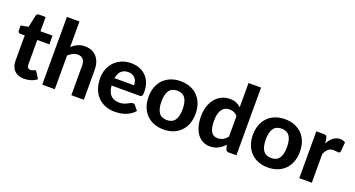

<svg xmlns="http://www.w3.org/2000/svg" viewBox="-47 -1362 3677 1986"><g transform="rotate(20 1792.0 -369.0)"><path d="M235 8Q200 8 173 -2.2Q146 -12.5 127.5 -31.5Q109 -50.5 99.5 -77.5Q90 -104.5 90 -138.5V-416.5H41.5Q30.5 -416.5 22.8 -423.5Q15 -430.5 15 -444.5V-498.5L97.5 -513.5L125.5 -647Q131 -669.5 156 -669.5H228V-512.5H361V-416.5H228V-147.5Q228 -126 238.2 -113.5Q248.5 -101 267.5 -101Q277.5 -101 284.5 -103.2Q291.5 -105.5 296.5 -108.2Q301.5 -111 305.8 -113.2Q310 -115.5 314.5 -115.5Q320.5 -115.5 324.5 -112.8Q328.5 -110 332.5 -103.5L374 -37.5Q345.5 -15 309.5 -3.5Q273.5 8 235 8Z M434.5 0V-745.5H572.5V-464.5Q601.5 -491 636 -507.2Q670.5 -523.5 718 -523.5Q760 -523.5 792.5 -509Q825 -494.5 847.2 -468.5Q869.5 -442.5 880.8 -406.5Q892 -370.5 892 -327.5V0H754.5V-327.5Q754.5 -370.5 734.5 -394.2Q714.5 -418 675.5 -418Q646 -418 620.8 -405.2Q595.5 -392.5 572.5 -370.5V0Z M1225 -523.5Q1274.5 -523.5 1316.2 -507.8Q1358 -492 1388.2 -462Q1418.5 -432 1435.2 -388.2Q1452 -344.5 1452 -288.5Q1452 -273 1450.5 -263Q1449 -253 1445.5 -247Q1442 -241 1436 -238.8Q1430 -236.5 1420.5 -236.5H1111Q1117.5 -164 1152.2 -130.5Q1187 -97 1243.5 -97Q1272 -97 1292.8 -103.8Q1313.5 -110.5 1329.2 -118.8Q1345 -127 1357.8 -133.8Q1370.5 -140.5 1383 -140.5Q1399 -140.5 1408 -128.5L1448 -78.5Q1426 -53 1399.5 -36.2Q1373 -19.5 1344.5 -9.8Q1316 0 1287 3.8Q1258 7.5 1231 7.5Q1177 7.5 1130.2 -10.2Q1083.5 -28 1048.8 -62.8Q1014 -97.5 994 -149Q974 -200.5 974 -268.5Q974 -321 991.2 -367.5Q1008.5 -414 1041 -448.5Q1073.5 -483 1120 -503.2Q1166.5 -523.5 1225 -523.5ZM1227.5 -426.5Q1178 -426.5 1150 -398.2Q1122 -370 1113.5 -318.5H1328.5Q1328.5 -340 1322.8 -359.5Q1317 -379 1304.5 -394Q1292 -409 1273 -417.8Q1254 -426.5 1227.5 -426.5Z M1770 -523.5Q1828 -523.5 1875.5 -505Q1923 -486.5 1957 -452.2Q1991 -418 2009.5 -369Q2028 -320 2028 -258.5Q2028 -197 2009.5 -147.8Q1991 -98.5 1957 -64Q1923 -29.5 1875.5 -11Q1828 7.5 1770 7.5Q1711.5 7.5 1663.8 -11Q1616 -29.5 1582 -64Q1548 -98.5 1529.2 -147.8Q1510.5 -197 1510.5 -258.5Q1510.5 -320 1529.2 -369Q1548 -418 1582 -452.2Q1616 -486.5 1663.8 -505Q1711.5 -523.5 1770 -523.5ZM1770 -96Q1829 -96 1857.5 -136.8Q1886 -177.5 1886 -258Q1886 -338 1857.5 -378.8Q1829 -419.5 1770 -419.5Q1709.5 -419.5 1681 -378.8Q1652.5 -338 1652.5 -258Q1652.5 -177.5 1681 -136.8Q1709.5 -96 1770 -96Z M2486.5 0Q2460 0 2452.5 -24L2441 -69Q2410 -35 2370.8 -13.8Q2331.5 7.5 2278 7.5Q2236.5 7.5 2202 -10Q2167.5 -27.5 2142.2 -61.2Q2117 -95 2103 -144Q2089 -193 2089 -256Q2089 -313.5 2104.8 -363Q2120.5 -412.5 2149.5 -448.5Q2178.5 -484.5 2219.5 -505Q2260.5 -525.5 2310.5 -525.5Q2352.5 -525.5 2381.2 -513Q2410 -500.5 2433.5 -479V-745.5H2571.5V0ZM2325.5 -99.5Q2362 -99.5 2386.8 -113.8Q2411.5 -128 2433.5 -155V-381.5Q2414 -404 2391.2 -413Q2368.5 -422 2343 -422Q2318 -422 2297.5 -412.5Q2277 -403 2262.2 -382.8Q2247.5 -362.5 2239.5 -331Q2231.5 -299.5 2231.5 -256Q2231.5 -213 2238 -183Q2244.5 -153 2256.8 -134.5Q2269 -116 2286.5 -107.8Q2304 -99.5 2325.5 -99.5Z M2918.5 -523.5Q2976.5 -523.5 3024 -505Q3071.5 -486.5 3105.5 -452.2Q3139.5 -418 3158 -369Q3176.5 -320 3176.5 -258.5Q3176.5 -197 3158 -147.8Q3139.5 -98.5 3105.5 -64Q3071.5 -29.5 3024 -11Q2976.5 7.5 2918.5 7.5Q2860 7.5 2812.2 -11Q2764.5 -29.5 2730.5 -64Q2696.5 -98.5 2677.8 -147.8Q2659 -197 2659 -258.5Q2659 -320 2677.8 -369Q2696.5 -418 2730.5 -452.2Q2764.5 -486.5 2812.2 -505Q2860 -523.5 2918.5 -523.5ZM2918.5 -96Q2977.5 -96 3006 -136.8Q3034.5 -177.5 3034.5 -258Q3034.5 -338 3006 -378.8Q2977.5 -419.5 2918.5 -419.5Q2858 -419.5 2829.5 -378.8Q2801 -338 2801 -258Q2801 -177.5 2829.5 -136.8Q2858 -96 2918.5 -96Z M3263.5 0V-515.5H3345Q3366 -515.5 3374 -508Q3382 -500.5 3385.5 -482L3392.5 -430.5Q3417 -474.5 3449.2 -500Q3481.5 -525.5 3524.5 -525.5Q3559.5 -525.5 3581.5 -509L3572.5 -407Q3570 -397 3564.8 -393.2Q3559.5 -389.5 3550.5 -389.5Q3542.5 -389.5 3527.5 -391.8Q3512.5 -394 3499.5 -394Q3461.5 -394 3439.2 -373.2Q3417 -352.5 3401.5 -315.5V0Z"/></g></svg>

Font: Lato Heavy
Style: Regular
Weight: 800
Designer: Lukasz Dziedzic
Foundry: tyPoland Lukasz Dziedzic
Version: Version 2.007; 2014-02-27